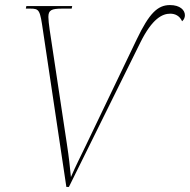

<svg xmlns="http://www.w3.org/2000/svg" viewBox="-20 -738 750 758"><path d="M150 -615 242 0H252L534 -570C581 -665 621 -684 652 -684C671 -684 689 -676 699 -654C708 -662 710 -671 710 -678C710 -698 691 -718 651 -718C602 -718 569 -685 520 -583L321 -168C294 -111 282 -90 260 -39C255 -87 253 -111 244 -170L176 -621C173 -643 171 -659 171 -671C171 -698 183 -704 226 -704H263L265 -714H84L82 -704H100C136 -704 138 -698 150 -615Z"/></svg>

Font: Noto Serif Display Thin
Style: Italic
Weight: 100
Italic angle: -12°
Designer: Monotype Design Team
Foundry: Monotype Imaging Inc.
Version: Version 2.009